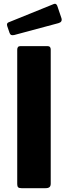

<svg xmlns="http://www.w3.org/2000/svg" viewBox="-20 -983 355 1003"><path d="M229 -742Q245 -742 245 -724V-24Q245 -11 238.5 -5.5Q232 0 218 0H92Q79 0 74.5 -5Q70 -10 70 -21V-723Q70 -742 86 -742ZM279 -953 301 -888Q307 -868 285 -862L54 -800Q43 -798 38 -800.5Q33 -803 30 -811L18 -846Q13 -861 24 -866L261 -962Q273 -967 279 -953Z"/></svg>

Font: Libre Franklin
Style: Bold
Weight: 700
Designer: Pablo Impallari, Rodrigo Fuenzalida, Nhung Nguyen
Foundry: Impallari Type
Version: Version 3.000